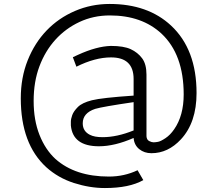

<svg xmlns="http://www.w3.org/2000/svg" viewBox="-20 -735 1110 970"><path d="M655 -336Q655 -445 541 -445Q460 -445 366 -398L348 -446Q355 -449 374 -458Q468 -501 540 -503Q605 -503 640.5 -486.5Q676 -470 698 -440.5Q720 -411 720 -358V-47Q721 -29 733.5 -22.5Q746 -16 755.5 -16Q765 -16 778.5 -18.5Q792 -21 816 -37Q840 -53 860 -82Q908 -151 908 -258Q908 -460 796 -565Q697 -657 535 -657Q452 -657 381.5 -624Q311 -591 259.5 -534Q208 -477 179 -399.5Q150 -322 150 -225Q150 -128 179.5 -53.5Q209 21 260 68Q360 157 530 157Q608 157 675 125L704 175Q633 215 510 215Q433 215 353.5 189.5Q274 164 214 110Q85 -8 85 -238Q85 -343 120 -430.5Q155 -518 215.5 -581Q276 -644 358.5 -679.5Q441 -715 534 -715Q727 -715 844 -606Q973 -486 973 -265Q973 -116 894 -31Q829 39 745 39Q709 39 683.5 18.5Q658 -2 655 -38Q559 4 480 4Q348 4 338 -101Q338 -107 338 -120.5Q338 -134 345 -153.5Q352 -173 373.5 -194.5Q395 -216 444.5 -228.5Q494 -241 655 -252ZM498 -42Q571 -42 655 -76V-219Q498 -196 461 -185Q398 -164 398 -112Q398 -72 434 -54Q457 -42 498 -42Z"/></svg>

Font: Antic
Style: Regular
Weight: 400
Designer: Santiago Orozco
Foundry: Typemade
Version: Version 1.0012